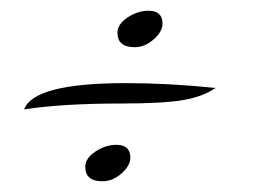

<svg xmlns="http://www.w3.org/2000/svg" viewBox="-20 -328 500 358"><path d="M25 -124Q43 -173 214 -173Q295 -173 382 -164Q359 -148 322 -141.5Q285 -135 206 -135Q96 -135 25 -124ZM139 -17Q139 -33 158 -45.5Q177 -58 197 -58Q223 -58 223 -34Q223 -19 206.5 -4.5Q190 10 171 10Q139 10 139 -17ZM199 -267Q199 -283 218 -295.5Q237 -308 257 -308Q283 -308 283 -284Q283 -269 266.5 -254.5Q250 -240 231 -240Q199 -240 199 -267Z"/></svg>

Font: DancingScriptRegular
Style: Regular
Weight: 400
Designer: Pablo Impallari
Foundry: Pablo Impallari. www.impallari.com
Version: Version 1.002